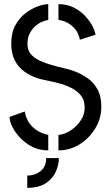

<svg xmlns="http://www.w3.org/2000/svg" viewBox="-20 -720 533 923"><path d="M111 183V124Q148 124 175 102.5Q202 81 202 40H263Q263 72 248.5 105Q234 138 200.5 160.5Q167 183 111 183ZM261 3V-72Q277 -72 298.5 -81.5Q320 -91 340 -108.5Q360 -126 373.5 -150Q387 -174 387 -204Q387 -239 368 -262Q349 -285 319.5 -299Q290 -313 258 -321Q226 -329 198.5 -334.5Q171 -340 157 -345Q123 -357 95 -377.5Q67 -398 50.5 -431Q34 -464 34 -511Q34 -563 54 -599Q74 -635 103 -657Q132 -679 162 -689.5Q192 -700 212 -700V-624Q202 -623 185 -616.5Q168 -610 151.5 -596Q135 -582 123.5 -560.5Q112 -539 112 -509Q112 -480 127.5 -461Q143 -442 168 -430Q193 -418 223.5 -409Q254 -400 284.5 -393Q315 -386 339 -377Q373 -364 402 -343.5Q431 -323 449 -290Q467 -257 467 -206Q467 -152 439 -104.5Q411 -57 364 -27Q317 3 261 3ZM212 3Q170 3 136 -14Q102 -31 77.5 -57Q53 -83 39.5 -110Q26 -137 26 -158L99 -184Q105 -148 124 -124Q143 -100 167 -87.5Q191 -75 212 -72ZM364 -529Q358 -561 340 -581.5Q322 -602 300.5 -612.5Q279 -623 261 -624V-700Q302 -700 334 -684Q366 -668 389 -643.5Q412 -619 424.5 -594.5Q437 -570 439 -553Z"/></svg>

Font: Stick No Bills
Style: Regular
Weight: 400
Version: Version 2.000